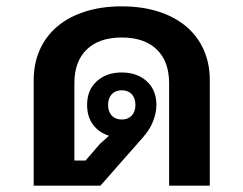

<svg xmlns="http://www.w3.org/2000/svg" viewBox="-20 -584 766 604"><path d="M86 -332Q86 -384 105 -427Q124 -470 160 -500.5Q196 -531 247.5 -547.5Q299 -564 363 -564Q427 -564 478.5 -547.5Q530 -531 566 -500.5Q602 -470 621 -427Q640 -384 640 -332V0H512V-322Q512 -391 473 -428.5Q434 -466 363 -466Q292 -466 253 -428.5Q214 -391 214 -322V-79H249L295 -132L323 -157Q291 -167 272.5 -192Q254 -217 254 -254Q254 -301 284.5 -328.5Q315 -356 363 -356Q411 -356 441.5 -328.5Q472 -301 472 -254Q472 -230 462 -203.5Q452 -177 429 -151L296 0H86ZM363 -208Q383 -208 394.5 -220.5Q406 -233 406 -254Q406 -275 394.5 -287.5Q383 -300 363 -300Q343 -300 331.5 -287.5Q320 -275 320 -254Q320 -233 331.5 -220.5Q343 -208 363 -208Z"/></svg>

Font: IBM Plex Sans Thai Looped SemiBold
Style: Regular
Weight: 600
Designer: Mike Abbink, Paul van der Laan, Pieter van Rosmalen, Ben Mitchell, Mark Frömberg
Foundry: Bold Monday
Version: Version 1.1